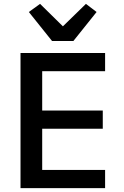

<svg xmlns="http://www.w3.org/2000/svg" viewBox="-20 -972 640 992"><path d="M86 0V-698H523V-604H198V-401H511V-307H198V-94H523V0ZM249 -760 129 -910 187 -952 305 -836 424 -952 479 -910 359 -760Z"/></svg>

Font: IBM Plex Mono Medium
Style: Regular
Weight: 500
Monospace: yes
Designer: Mike Abbink, Paul van der Laan, Pieter van Rosmalen
Foundry: Bold Monday
Version: Version 2.3